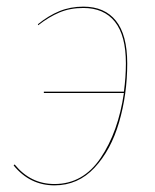

<svg xmlns="http://www.w3.org/2000/svg" viewBox="-20 -547 466 578"><path d="M363 -356Q363 -263 338.5 -179Q314 -95 264.5 -42Q215 11 144 11Q70 11 21 -49L24 -52Q72 7 144 7Q230 7 283 -71.5Q336 -150 353 -267H112V-271H353Q359 -315 359 -356Q359 -440 326 -481.5Q293 -523 231 -523Q191 -523 159 -509.5Q127 -496 95 -471L94 -474Q126 -500 159 -513.5Q192 -527 231 -527Q295 -527 329 -484.5Q363 -442 363 -356Z"/></svg>

Font: Fira Sans Condensed Four
Style: Italic
Weight: 100
Width: 3
Italic angle: -8°
Designer: bBox Type GmbH & Carrois Corporate GbR & Edenspiekermann AG
Foundry: bBox Type GmbH & Carrois Corporate GbR & Edenspiekermann AG
Version: Version 4.301